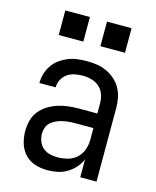

<svg xmlns="http://www.w3.org/2000/svg" viewBox="-111 -806 723 890"><g transform="rotate(15 250.0 -360.5)"><path d="M202 8Q172 8 143 -1Q114 -10 93.5 -32Q73 -54 64.5 -83Q56 -112 56 -142Q56 -167 62.5 -192Q69 -217 85 -237Q101 -257 122.5 -270.5Q144 -284 168.5 -292Q193 -300 218 -303Q243 -306 269 -306H358V-355Q358 -376 351 -397Q344 -418 328 -432Q312 -446 291 -452Q270 -458 249 -458Q229 -458 209.5 -454Q190 -450 174 -439Q158 -428 149 -410Q140 -392 140 -373H62Q62 -396 68.5 -418Q75 -440 88 -459Q101 -478 119.5 -491.5Q138 -505 159 -513.5Q180 -522 203 -525Q226 -528 249 -528Q273 -528 297 -524.5Q321 -521 343 -511Q365 -501 383.5 -485Q402 -469 414 -448Q426 -427 431 -403Q436 -379 436 -355V0H358V-86Q349 -64 332.5 -45.5Q316 -27 295 -14.5Q274 -2 250 3Q226 8 202 8ZM232 -62Q256 -62 280.5 -68.5Q305 -75 323 -91.5Q341 -108 349.5 -131.5Q358 -155 358 -180V-236H269Q254 -236 238.5 -234.5Q223 -233 208.5 -229.5Q194 -226 180 -219.5Q166 -213 155 -203Q144 -193 139 -178.5Q134 -164 134 -149Q134 -131 141 -113Q148 -95 162 -83Q176 -71 194.5 -66.5Q213 -62 232 -62ZM291 -611V-729H409V-611ZM91 -611V-729H209V-611Z"/></g></svg>

Font: Iosevka Fuck
Style: Regular
Weight: 400
Monospace: yes
Designer: Belleve Invis
Foundry: Belleve Invis
Version: Version 28.0.7; ttfautohint (v1.8.3)